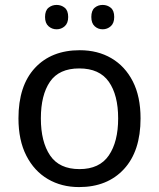

<svg xmlns="http://www.w3.org/2000/svg" viewBox="-20 -750 645 780"><path d="M551 -269Q551 -136 483.5 -63Q416 10 301 10Q230 10 174.5 -22.5Q119 -55 87 -117.5Q55 -180 55 -269Q55 -402 122 -474Q189 -546 304 -546Q377 -546 432.5 -513.5Q488 -481 519.5 -419.5Q551 -358 551 -269ZM146 -269Q146 -174 183.5 -118.5Q221 -63 303 -63Q384 -63 422 -118.5Q460 -174 460 -269Q460 -364 422 -418Q384 -472 302 -472Q220 -472 183 -418Q146 -364 146 -269ZM163 -681Q163 -707 177 -718.5Q191 -730 210 -730Q229 -730 243 -718.5Q257 -707 257 -681Q257 -656 243 -643.5Q229 -631 210 -631Q191 -631 177 -643.5Q163 -656 163 -681ZM351 -681Q351 -707 364.5 -718.5Q378 -730 397 -730Q416 -730 430 -718.5Q444 -707 444 -681Q444 -656 430 -643.5Q416 -631 397 -631Q378 -631 364.5 -643.5Q351 -656 351 -681Z"/></svg>

Font: Noto Sans Sogdian
Style: Regular
Weight: 400
Designer: Monotype Design Team
Foundry: Monotype Imaging Inc.
Version: Version 2.002; ttfautohint (v1.8.4.7-5d5b)